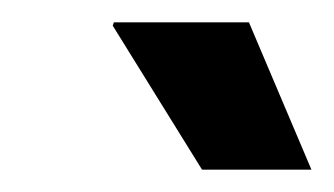

<svg xmlns="http://www.w3.org/2000/svg" viewBox="-20 -743 299 172"><path d="M161 -591 81 -720 82 -723H203L259 -591Z"/></svg>

Font: Archivo Variable SemiBold
Style: Italic
Weight: 600
Italic angle: -10°
Designer: Hector Gatti
Foundry: Omnibus-Type
Version: Version 2.001